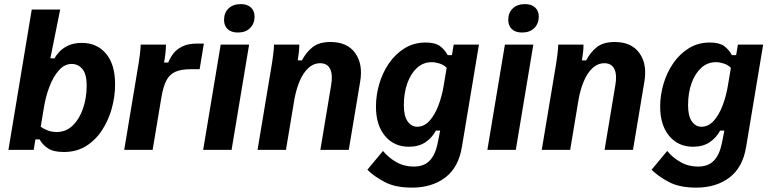

<svg xmlns="http://www.w3.org/2000/svg" viewBox="-20 -712 3665 912"><path d="M283.3 10Q232.5 10 206.2 -8.3Q180 -26.7 168.3 -50H148.3L140 0H20L130.8 -666.7H265.8L219.2 -435H239.2Q246.7 -450 262.9 -467.1Q279.2 -484.2 305.4 -496.2Q331.7 -508.3 369.2 -508.3Q440 -508.3 483.3 -457.5Q526.7 -406.7 526.7 -310.8Q526.7 -255 511.3 -198.3Q495.8 -141.7 465.4 -94.6Q435 -47.5 389.6 -18.8Q344.2 10 283.3 10ZM250 -85Q293.3 -85 325 -115.4Q356.7 -145.8 374.2 -196.2Q391.7 -246.7 391.7 -305.8Q391.7 -360 371.2 -384.2Q350.8 -408.3 320.8 -408.3Q286.7 -408.3 260 -378.3Q233.3 -348.3 215.4 -301.7Q197.5 -255 189.2 -205L173.3 -110Q188.3 -99.2 207.5 -92.1Q226.7 -85 250 -85Z M570 0 633.3 -380Q640 -417.5 644.2 -451.2Q648.3 -485 648.3 -500H768.3Q768.3 -482.5 765.8 -458.8Q763.3 -435 759.2 -415H779.2Q787.5 -436.7 803.3 -457.5Q819.2 -478.3 846.7 -491.7Q874.2 -505 916.7 -505H948.3L928.3 -383.3H886.7Q840 -383.3 812.5 -370.8Q785 -358.3 770 -329.2Q755 -300 746.7 -250L705 0Z M945 0 1028.3 -500H1163.3L1080 0ZM1110 -557.5Q1078.3 -557.5 1061.2 -573.8Q1044.2 -590 1044.2 -617.5Q1044.2 -651.7 1065.8 -672.1Q1087.5 -692.5 1123.3 -692.5Q1155 -692.5 1172.1 -676.2Q1189.2 -660 1189.2 -633.3Q1189.2 -600 1167.9 -578.8Q1146.7 -557.5 1110 -557.5Z M1203.3 0 1266.7 -380Q1273.3 -417.5 1277.5 -451.2Q1281.7 -485 1281.7 -500H1401.7Q1401.7 -482.5 1399.6 -463.8Q1397.5 -445 1394.2 -425H1414.2Q1433.3 -462.5 1464.2 -487.5Q1495 -512.5 1550 -512.5Q1629.2 -512.5 1667.1 -460Q1705 -407.5 1690.8 -324.2L1636.7 0H1501.7L1552.5 -305Q1561.7 -356.7 1548.3 -384.2Q1535 -411.7 1500.8 -411.7Q1469.2 -411.7 1444.2 -388.3Q1419.2 -365 1402.9 -325.8Q1386.7 -286.7 1378.3 -240L1338.3 0Z M1937.5 179.2Q1857.5 179.2 1807.1 152.5Q1756.7 125.8 1725 94.2L1799.2 5Q1824.2 35.8 1861.7 57.5Q1899.2 79.2 1945 79.2Q1994.2 79.2 2020.8 51.2Q2047.5 23.3 2058.3 -29.2L2070.8 -91.7H2050.8Q2031.7 -56.7 2000 -35.8Q1968.3 -15 1921.7 -15Q1851.7 -15 1808.8 -66.2Q1765.8 -117.5 1765.8 -205.8Q1765.8 -260 1781.7 -313.8Q1797.5 -367.5 1827.9 -411.7Q1858.3 -455.8 1902.1 -482.9Q1945.8 -510 2001.7 -510Q2045.8 -510 2068.8 -493.8Q2091.7 -477.5 2106.7 -450H2126.7L2135 -500H2255L2174.2 -15Q2158.3 83.3 2095 131.2Q2031.7 179.2 1937.5 179.2ZM1961.7 -110Q1995 -110 2020.4 -138.3Q2045.8 -166.7 2062.9 -212.1Q2080 -257.5 2088.3 -310L2101.7 -390Q2087.5 -404.2 2067.5 -410.4Q2047.5 -416.7 2030.8 -416.7Q1990.8 -416.7 1961.2 -390Q1931.7 -363.3 1915 -317.1Q1898.3 -270.8 1898.3 -212.5Q1898.3 -160.8 1916.2 -135.4Q1934.2 -110 1961.7 -110Z M2295 0 2378.3 -500H2513.3L2430 0ZM2460 -557.5Q2428.3 -557.5 2411.2 -573.8Q2394.2 -590 2394.2 -617.5Q2394.2 -651.7 2415.8 -672.1Q2437.5 -692.5 2473.3 -692.5Q2505 -692.5 2522.1 -676.2Q2539.2 -660 2539.2 -633.3Q2539.2 -600 2517.9 -578.8Q2496.7 -557.5 2460 -557.5Z M2553.3 0 2616.7 -380Q2623.3 -417.5 2627.5 -451.2Q2631.7 -485 2631.7 -500H2751.7Q2751.7 -482.5 2749.6 -463.8Q2747.5 -445 2744.2 -425H2764.2Q2783.3 -462.5 2814.2 -487.5Q2845 -512.5 2900 -512.5Q2979.2 -512.5 3017.1 -460Q3055 -407.5 3040.8 -324.2L2986.7 0H2851.7L2902.5 -305Q2911.7 -356.7 2898.3 -384.2Q2885 -411.7 2850.8 -411.7Q2819.2 -411.7 2794.2 -388.3Q2769.2 -365 2752.9 -325.8Q2736.7 -286.7 2728.3 -240L2688.3 0Z M3287.5 179.2Q3207.5 179.2 3157.1 152.5Q3106.7 125.8 3075 94.2L3149.2 5Q3174.2 35.8 3211.7 57.5Q3249.2 79.2 3295 79.2Q3344.2 79.2 3370.8 51.2Q3397.5 23.3 3408.3 -29.2L3420.8 -91.7H3400.8Q3381.7 -56.7 3350 -35.8Q3318.3 -15 3271.7 -15Q3201.7 -15 3158.8 -66.2Q3115.8 -117.5 3115.8 -205.8Q3115.8 -260 3131.7 -313.8Q3147.5 -367.5 3177.9 -411.7Q3208.3 -455.8 3252.1 -482.9Q3295.8 -510 3351.7 -510Q3395.8 -510 3418.8 -493.8Q3441.7 -477.5 3456.7 -450H3476.7L3485 -500H3605L3524.2 -15Q3508.3 83.3 3445 131.2Q3381.7 179.2 3287.5 179.2ZM3311.7 -110Q3345 -110 3370.4 -138.3Q3395.8 -166.7 3412.9 -212.1Q3430 -257.5 3438.3 -310L3451.7 -390Q3437.5 -404.2 3417.5 -410.4Q3397.5 -416.7 3380.8 -416.7Q3340.8 -416.7 3311.2 -390Q3281.7 -363.3 3265 -317.1Q3248.3 -270.8 3248.3 -212.5Q3248.3 -160.8 3266.2 -135.4Q3284.2 -110 3311.7 -110Z"/></svg>

Font: Familjen Grotesk GF
Style: Bold Italic
Weight: 700
Designer: Anders Wikstroem, Jonas Baeckman, Matilda Gysing, Kristian Moeller
Foundry: Familjen STHML AB
Version: Version 2.000; Beta; Release 4; Build 6